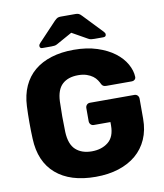

<svg xmlns="http://www.w3.org/2000/svg" viewBox="-97 -984 914 1072"><g transform="rotate(-10 360.0 -447.5)"><path d="M190 -750Q175 -750 175 -764Q175 -772 183 -780L285 -888Q296 -899 303 -902Q310 -905 320 -905H405Q415 -905 422.5 -902Q430 -899 440 -888L543 -780Q551 -772 551 -764Q551 -750 535 -750H485Q477 -750 467.5 -751Q458 -752 450 -757L363 -806L275 -757Q267 -752 258 -751Q249 -750 241 -750ZM359 10Q215 10 134 -60Q53 -130 48 -261Q46 -304 46 -352.5Q46 -401 48 -445Q51 -509 73.5 -558.5Q96 -608 136 -641.5Q176 -675 232.5 -692.5Q289 -710 359 -710Q434 -710 492 -691Q550 -672 589.5 -642Q629 -612 650 -574.5Q671 -537 672 -501Q672 -492 665.5 -486Q659 -480 650 -480H504Q485 -480 478 -494Q473 -505 464.5 -518Q456 -531 442 -541.5Q428 -552 407.5 -559Q387 -566 359 -566Q302 -566 269.5 -536Q237 -506 234 -440Q231 -354 234 -266Q237 -196 271 -165Q305 -134 362 -134Q418 -134 455 -163.5Q492 -193 492 -258V-277H398Q387 -277 380 -284.5Q373 -292 373 -303V-377Q373 -388 380 -395.5Q387 -403 398 -403H650Q661 -403 668 -395.5Q675 -388 675 -377V-263Q675 -199 652.5 -148Q630 -97 588.5 -62Q547 -27 489 -8.5Q431 10 359 10Z"/></g></svg>

Font: Fz Rubik
Style: Bold
Weight: 700
Designer: Hubert and Fischer
Foundry: Hubert and Fischer
Version: Vit hóa bi FontZin.com